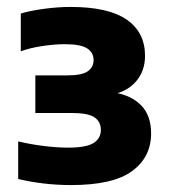

<svg xmlns="http://www.w3.org/2000/svg" viewBox="-20 -835 500 554"><path d="M185.5 -301Q145.5 -301 106.8 -305.5Q68 -310 32.5 -318.5V-427Q68 -418.5 106.2 -413.8Q144.5 -409 177 -409Q228.5 -409 249.8 -422.2Q271 -435.5 271 -460Q271 -484 252.5 -496.5Q234 -509 186 -509H82V-617.5H174Q217 -617.5 233.5 -629.5Q250 -641.5 250 -661.5Q250 -683.5 231.2 -695.5Q212.5 -707.5 166.5 -707.5Q137.5 -707.5 102.5 -702.2Q67.5 -697 40 -687V-796Q66.5 -804 106.8 -809.5Q147 -815 183.5 -815Q293 -815 345.8 -778.2Q398.5 -741.5 398.5 -674Q398.5 -632 374.5 -602.5Q350.5 -573 309.5 -563.5V-568Q359 -560 387.5 -530.8Q416 -501.5 416 -450Q416 -381.5 361 -341.2Q306 -301 185.5 -301Z"/></svg>

Font: Encode Sans SC SemiExpanded ExtraBold
Style: Regular
Weight: 800
Width: 6
Designer: Multiple Designers
Foundry: Impallari Type
Version: Version 3.002